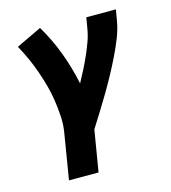

<svg xmlns="http://www.w3.org/2000/svg" viewBox="-110 -627 821 922"><g transform="rotate(-15 300.0 -166.5)"><path d="M119 205 156 -20Q163 -61 160.5 -102Q158 -143 152 -183Q146 -223 135.5 -261Q125 -299 112 -336Q99 -373 83 -408.5Q67 -444 48 -478L174 -538Q216 -468 245 -390.5Q274 -313 291 -231Q307 -260 322.5 -290.5Q338 -321 351.5 -351.5Q365 -382 376.5 -413.5Q388 -445 393 -477L402 -530H549L540 -477Q533 -435 516.5 -393.5Q500 -352 480.5 -312Q461 -272 439.5 -232.5Q418 -193 395 -154Q372 -115 348 -76.5Q324 -38 300 0L266 205Z"/></g></svg>

Font: Iosevka Slab HvExObl
Style: Regular
Weight: 900
Width: 7
Italic angle: -9°
Monospace: yes
Designer: Belleve Invis
Foundry: Belleve Invis
Version: Version 11.1.1; ttfautohint (v1.8.3)